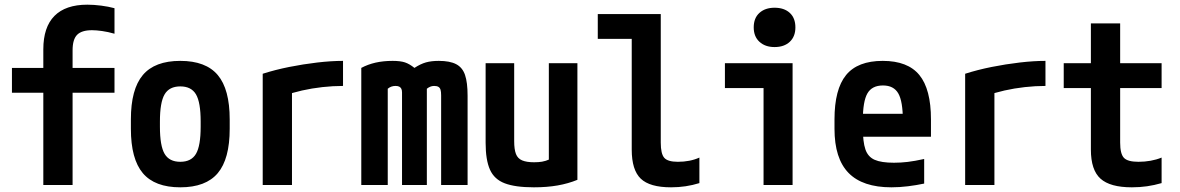

<svg xmlns="http://www.w3.org/2000/svg" viewBox="-20 -790 5040 820"><path d="M165 0V-394H31V-500H165V-579Q165 -674 212.5 -722Q260 -770 353 -770Q381 -770 412 -766Q443 -762 469 -755V-646Q441 -654 416 -657.5Q391 -661 373 -661Q329 -661 309.5 -641.5Q290 -622 290 -575V-500H469V-394H290V0Z M750 10Q641 10 590 -50.5Q539 -111 539 -240V-280Q539 -409 590 -469.5Q641 -530 750 -530Q859 -530 910 -469.5Q961 -409 961 -280V-240Q961 -111 910 -50.5Q859 10 750 10ZM750 -99Q797 -99 817 -133Q837 -167 837 -249V-271Q837 -353 817 -387Q797 -421 750 -421Q703 -421 683 -387Q663 -353 663 -271V-249Q663 -167 683 -133Q703 -99 750 -99Z M1102 -475Q1155 -492 1215 -504Q1275 -516 1335 -523Q1395 -530 1445 -530V-423Q1402 -423 1357 -418Q1312 -413 1270 -403.5Q1228 -394 1196 -382L1227 -440V0H1102Z M1523 0V-500Q1551 -515 1584 -522.5Q1617 -530 1657 -530Q1690 -530 1709.5 -523.5Q1729 -517 1750 -500Q1776 -517 1799 -523.5Q1822 -530 1854 -530Q1901 -530 1928 -516Q1955 -502 1966 -470Q1977 -438 1977 -381V0H1864V-383Q1864 -398 1861.5 -406.5Q1859 -415 1852.5 -419Q1846 -423 1834 -423Q1825 -423 1817 -419.5Q1809 -416 1803 -411V0H1697V-395Q1697 -405 1694 -411Q1691 -417 1685 -420Q1679 -423 1669 -423Q1650 -423 1636 -411V0Z M2260 10Q2181 10 2136 -7Q2091 -24 2072.5 -65.5Q2054 -107 2054 -180V-520H2176V-187Q2176 -152 2183.5 -132.5Q2191 -113 2210 -105Q2229 -97 2261 -97Q2280 -97 2295 -99.5Q2310 -102 2327 -109.5Q2344 -117 2369 -131L2324 -54V-520H2446V-22Q2407 -6 2361.5 2Q2316 10 2260 10Z M2846 10Q2755 10 2716.5 -27Q2678 -64 2678 -151V-624H2533V-730H2802V-181Q2802 -133 2817 -116Q2832 -99 2875 -99Q2901 -99 2924 -103.5Q2947 -108 2967 -117V-8Q2938 1 2908 5.5Q2878 10 2846 10Z M3241 0V-414H3076V-520H3365V0ZM3288 -589Q3248 -589 3223.5 -611.5Q3199 -634 3199 -673Q3199 -713 3223.5 -735Q3248 -757 3288 -757Q3329 -757 3353 -735Q3377 -713 3377 -673Q3377 -634 3353 -611.5Q3329 -589 3288 -589Z M3787 10Q3664 10 3604 -51.5Q3544 -113 3544 -240V-280Q3544 -409 3593.5 -469.5Q3643 -530 3750 -530Q3857 -530 3906.5 -469.5Q3956 -409 3956 -280V-206H3604V-304H3859L3836 -272V-275Q3836 -357 3816.5 -391Q3797 -425 3751 -425Q3704 -425 3684.5 -391Q3665 -357 3665 -275V-245Q3665 -184 3676 -152Q3687 -120 3715.5 -107.5Q3744 -95 3798 -95Q3827 -95 3856.5 -98.5Q3886 -102 3927 -111V-6Q3894 1 3858 5.5Q3822 10 3787 10Z M4102 -475Q4155 -492 4215 -504Q4275 -516 4335 -523Q4395 -530 4445 -530V-423Q4402 -423 4357 -418Q4312 -413 4270 -403.5Q4228 -394 4196 -382L4227 -440V0H4102Z M4814 10Q4721 10 4680 -27Q4639 -64 4639 -151V-414H4523V-520H4639V-690H4764V-520H4941V-414H4764V-181Q4764 -133 4780 -116Q4796 -99 4842 -99Q4869 -99 4894 -103.5Q4919 -108 4941 -117V-8Q4910 1 4879 5.5Q4848 10 4814 10Z"/></svg>

Font: M PLUS Code Latin SemiBold
Style: Regular
Weight: 600
Designer: Coji Morishita
Foundry: UNDERFOREST DESIGN
Version: Version 1.002; ttfautohint (v1.8.3)